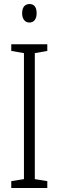

<svg xmlns="http://www.w3.org/2000/svg" viewBox="-20 -934 291 954"><path d="M127 -914C101 -914 90 -895 90 -868C90 -841 103 -822 126 -822C149 -822 162 -840 162 -868C162 -895 152 -914 127 -914ZM215 0V-34L153 -44V-670L215 -681V-714H36V-681L99 -670V-44L36 -34V0Z"/></svg>

Font: Noto Sans Arabic UI XCn Lt
Style: Regular
Weight: 300
Width: 2
Designer: Monotype Design Team, Nadine Chahine and Nizar Qandah
Foundry: Monotype Imaging Inc.
Version: Version 2.010